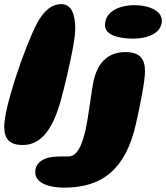

<svg xmlns="http://www.w3.org/2000/svg" viewBox="-24 -654 784 907"><path d="M83.5 31C194.5 31 243.5 -90 278 -236.5C294.5 -300.5 331.5 -461 331.5 -515C331.5 -579.5 317 -634.5 266 -634.5C220 -634.5 184.5 -604.5 151.5 -545.5C93 -433 -4 -150 -4 -56C-4 1.5 20 31 83.5 31ZM606.5 -471.5C672 -471.5 740.5 -497 740.5 -556C740.5 -608 669.5 -629.5 613.5 -629.5C539.5 -629.5 472 -600.5 472 -535C472 -484.5 546 -471.5 606.5 -471.5ZM279 232.5C462.5 232.5 569.5 141.5 617 -64C637.5 -153 661 -270 661 -317C661 -372.5 639.5 -408 569 -408C494.5 -408 440.5 -367.5 419 -275.5C408 -228 394.5 -104 380 -40C362 39 338.5 85 299 85C266.5 85 230.5 84.5 204 91C169 101 142.5 121 142.5 160C142.5 211 207.5 232.5 279 232.5Z"/></svg>

Font: Gluten
Style: Bold Italic
Weight: 700
Italic angle: -13°
Designer: Tyler Finck
Foundry: Etcetera Type Company
Version: Version 0.920